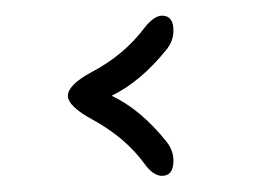

<svg xmlns="http://www.w3.org/2000/svg" viewBox="-20 -380 342 240"><path d="M188 -203.1Q196.8 -191.9 196.8 -179.2Q196.8 -160.2 182.6 -160.2Q171.4 -160.2 160.6 -175.3Q148.4 -191.9 132.3 -205.6Q116.2 -219.2 95.7 -230.5Q64.9 -247.1 64.9 -260.3Q64.9 -273.9 94.7 -290Q134.8 -311 160.6 -345.2Q172.4 -360.4 182.6 -360.4Q196.8 -360.4 196.8 -341.8Q196.8 -328.6 188 -317.9Q156.2 -278.3 119.6 -260.3Q155.8 -243.2 188 -203.1Z"/></svg>

Font: DimaLatifi
Style: regular
Weight: 400
Designer: R.Balvardi
Foundry: Dima Software Group
Version: Version 1.00;January 29, 2019;FontCreator 11.5.0.2427 64-bit